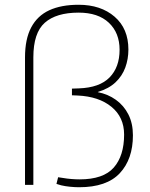

<svg xmlns="http://www.w3.org/2000/svg" viewBox="-20 -776 628 806"><path d="M312 10Q295 10 274.5 8Q254 6 237 2L217 -4L224 -32L244 -29Q261 -26 279.5 -24.5Q298 -23 314 -23Q414 -23 457.5 -72.5Q501 -122 501 -211Q501 -284 448 -327.5Q395 -371 306 -375L282 -376V-404L311 -405Q398 -408 440 -451Q482 -494 482 -567Q482 -638 437 -680.5Q392 -723 310 -723Q216 -723 168 -680.5Q120 -638 120 -535V0H85V-535Q85 -612 111 -661Q137 -710 187 -733Q237 -756 310 -756Q403 -756 461 -706Q519 -656 519 -568Q519 -528 506 -492.5Q493 -457 465 -430.5Q437 -404 391 -390V-389Q433 -381 466.5 -357Q500 -333 519 -295.5Q538 -258 538 -208Q538 -108 483 -49Q428 10 312 10Z"/></svg>

Font: REM Medium Thin
Style: Regular
Weight: 250
Version: Version 1.005;gftools[0.9.28]